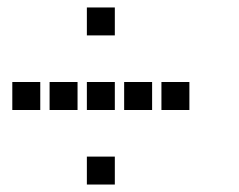

<svg xmlns="http://www.w3.org/2000/svg" viewBox="-20 -608 640 515"><path d="M214 -588Q213 -588 213 -588Q213 -588 213 -587V-514Q213 -513 213 -513Q213 -513 214 -513H287Q288 -513 288 -513Q288 -513 288 -514V-587Q288 -588 288 -588Q288 -588 287 -588ZM14 -388Q13 -388 13 -388Q13 -388 13 -387V-314Q13 -313 13 -313Q13 -313 14 -313H87Q88 -313 88 -313Q88 -313 88 -314V-387Q88 -388 88 -388Q88 -388 87 -388ZM114 -388Q113 -388 113 -388Q113 -388 113 -387V-314Q113 -313 113 -313Q113 -313 114 -313H187Q188 -313 188 -313Q188 -313 188 -314V-387Q188 -388 188 -388Q188 -388 187 -388ZM214 -388Q213 -388 213 -388Q213 -388 213 -387V-314Q213 -313 213 -313Q213 -313 214 -313H287Q288 -313 288 -313Q288 -313 288 -314V-387Q288 -388 288 -388Q288 -388 287 -388ZM314 -388Q313 -388 313 -388Q313 -388 313 -387V-314Q313 -313 313 -313Q313 -313 314 -313H387Q388 -313 388 -313Q388 -313 388 -314V-387Q388 -388 388 -388Q388 -388 387 -388ZM414 -388Q413 -388 413 -388Q413 -388 413 -387V-314Q413 -313 413 -313Q413 -313 414 -313H487Q488 -313 488 -313Q488 -313 488 -314V-387Q488 -388 488 -388Q488 -388 487 -388ZM214 -188Q213 -188 213 -188Q213 -188 213 -187V-114Q213 -113 213 -113Q213 -113 214 -113H287Q288 -113 288 -113Q288 -113 288 -114V-187Q288 -188 288 -188Q288 -188 287 -188Z"/></svg>

Font: Doto Black
Style: Bold
Weight: 700
Monospace: yes
Version: Version 1.000